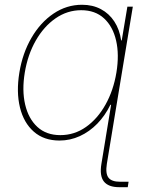

<svg xmlns="http://www.w3.org/2000/svg" viewBox="-20 -570 618 794"><path d="M473.1 204.1Q428.2 204.1 409.7 180.7Q391.1 157.2 399.4 107.4L440.4 -141.6H462.9L421.9 107.4Q415.5 147.5 428.5 164.6Q441.4 181.6 476.6 181.6Q482.9 181.6 492.7 181.6Q502.4 181.6 511.7 181.6L508.3 204.1Q500 204.1 490 204.1Q480 204.1 473.1 204.1ZM226.1 11.2Q161.6 11.2 119.9 -25.4Q78.1 -62 62.5 -125.7Q46.9 -189.5 60.1 -270Q73.2 -350.1 110.1 -413.6Q147 -477.1 201.2 -513.7Q255.4 -550.3 319.3 -550.3Q363.3 -550.3 397.2 -532.2Q431.2 -514.2 452.9 -481Q474.6 -447.8 481 -402.8H483.4L506.8 -542.5H529.3L439.5 0H417L439.5 -136.7H436.5Q415 -92.3 382.6 -58.8Q350.1 -25.4 310.1 -7.1Q270 11.2 226.1 11.2ZM229.5 -11.2Q288.1 -11.2 335.9 -45.2Q383.8 -79.1 416.5 -137.7Q449.2 -196.3 461.4 -270Q473.6 -343.8 460.2 -402.1Q446.8 -460.4 410.2 -494.1Q373.5 -527.8 315.9 -527.8Q258.3 -527.8 209.7 -494.1Q161.1 -460.4 127.9 -402.1Q94.7 -343.8 82.5 -270Q70.3 -196.3 84 -137.7Q97.7 -79.1 134.5 -45.2Q171.4 -11.2 229.5 -11.2Z"/></svg>

Font: Inter 16pt Thin
Style: Italic
Weight: 250
Italic angle: -9.3988°
Version: Version 4.001;git-66647c0bb